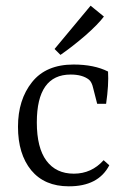

<svg xmlns="http://www.w3.org/2000/svg" viewBox="-20 -654 449 682"><path d="M194.8 -459 173.8 -480 301.8 -633.8 349.1 -595.2Q329.1 -568.4 283.7 -528.3Q237.8 -488.8 194.8 -459ZM43.9 -203.6Q43.9 -299.8 93.8 -362.3Q143.6 -424.8 241.2 -424.8Q314.5 -424.8 363.8 -399.9Q366.7 -353 356.9 -285.2H325.2L311 -340.8Q306.2 -362.8 295.9 -371.1Q272.9 -389.2 231 -389.2Q110.8 -389.2 110.8 -219.2Q110.8 -128.9 145 -83Q179.2 -37.1 242.2 -37.1Q305.2 -37.1 348.1 -85L368.2 -66.9Q329.1 8.3 224.1 7.8Q138.2 7.8 90.8 -49.3Q43.9 -106.9 43.9 -203.6Z"/></svg>

Font: Yrsa-Light
Style: Regular
Weight: 300
Designer: Anna Giedrys (Yrsa+Rasa design), David Brezina (Yrsa art-direction, Rasa art-direction, design)
Foundry: Rosetta Type Foundry
Version: Version 1.001;PS 1.1;hotconv 1.0.88;makeotf.lib2.5.647800